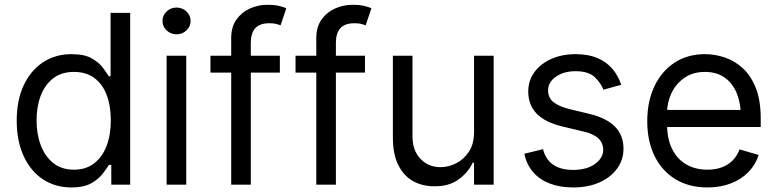

<svg xmlns="http://www.w3.org/2000/svg" viewBox="-20 -782 3290 813"><path d="M282.2 11.7Q213.9 11.7 161.6 -22.9Q109.4 -57.6 80.1 -121.3Q50.8 -185.1 50.8 -271.5Q50.8 -357.4 80.3 -420.7Q109.9 -483.9 162.1 -518.3Q214.4 -552.7 283.2 -552.7Q336.9 -552.7 367.9 -535.2Q398.9 -517.6 415.5 -495.4Q432.1 -473.1 441.4 -459H448.2V-727.5H531.2V0H451.2V-84H441.4Q432.1 -69.3 415 -46.6Q397.9 -23.9 366.5 -6.1Q335 11.7 282.2 11.7ZM293 -63.5Q343.8 -63.5 378.4 -90.1Q413.1 -116.7 431.2 -163.8Q449.2 -210.9 449.2 -272.5Q449.2 -334 431.6 -380.1Q414.1 -426.3 379.2 -451.9Q344.2 -477.5 293 -477.5Q240.2 -477.5 205.1 -450.2Q169.9 -422.9 152.3 -376.5Q134.8 -330.1 134.8 -272.5Q134.8 -214.4 152.6 -167Q170.4 -119.6 205.6 -91.6Q240.7 -63.5 293 -63.5Z M685.5 0V-545.9H768.6V0ZM727.5 -636.7Q703.1 -636.7 685.5 -653.3Q668 -669.9 668 -693.4Q668 -716.8 685.5 -733.4Q703.1 -750 727.5 -750Q752 -750 769.5 -733.4Q787.1 -716.8 787.1 -693.4Q787.1 -669.9 769.5 -653.3Q752 -636.7 727.5 -636.7Z M1165 -545.9V-474.6H871.1V-545.9ZM959 0V-621.1Q959 -668 981.2 -699.2Q1003.4 -730.5 1038.6 -746.1Q1073.7 -761.7 1112.3 -761.7Q1143.6 -761.7 1163.3 -756.6Q1183.1 -751.5 1192.4 -747.1L1168 -674.8Q1161.6 -677.2 1150.6 -680.4Q1139.6 -683.6 1121.1 -683.6Q1079.6 -683.6 1060.8 -662.4Q1042 -641.1 1042 -600.6V0Z M1525.4 -545.9V-474.6H1231.4V-545.9ZM1319.3 0V-621.1Q1319.3 -668 1341.6 -699.2Q1363.8 -730.5 1398.9 -746.1Q1434.1 -761.7 1472.7 -761.7Q1503.9 -761.7 1523.7 -756.6Q1543.5 -751.5 1552.7 -747.1L1528.3 -674.8Q1522 -677.2 1511 -680.4Q1500 -683.6 1481.4 -683.6Q1439.9 -683.6 1421.1 -662.4Q1402.3 -641.1 1402.3 -600.6V0Z M1987.3 -222.7V-545.9H2070.3V0H1987.3V-92.8H1981.4Q1961.9 -51.3 1921.6 -22Q1881.3 7.3 1819.3 6.8Q1768.1 6.8 1728.5 -15.4Q1689 -37.6 1666.3 -83.5Q1643.6 -129.4 1643.6 -199.2V-545.9H1726.6V-204.1Q1726.6 -145 1760.5 -109.4Q1794.4 -73.7 1846.7 -74.2Q1877.9 -74.2 1910.4 -90.1Q1942.9 -106 1965.1 -138.9Q1987.3 -171.9 1987.3 -222.7Z M2610.4 -422.9 2535.2 -402.3Q2524.4 -430.2 2498.3 -455.3Q2472.2 -480.5 2417 -480.5Q2367.2 -480.5 2334 -457.3Q2300.8 -434.1 2300.8 -399.4Q2300.8 -368.2 2323.5 -349.6Q2346.2 -331.1 2394.5 -319.3L2475.6 -299.8Q2548.3 -282.2 2584.2 -245.6Q2620.1 -209 2620.1 -152.3Q2620.1 -105.5 2593.3 -68.4Q2566.4 -31.2 2518.6 -9.8Q2470.7 11.7 2407.2 11.7Q2351.6 11.7 2308.6 -4.6Q2265.6 -21 2237.8 -52.7Q2210 -84.5 2200.2 -130.9L2279.3 -150.4Q2290.5 -106.4 2322.5 -84.5Q2354.5 -62.5 2406.2 -62.5Q2464.4 -62.5 2499.3 -87.6Q2534.2 -112.8 2534.2 -147.5Q2534.2 -176.3 2514.2 -195.6Q2494.1 -214.8 2453.1 -224.6L2362.3 -246.1Q2287.1 -264.2 2252 -301.3Q2216.8 -338.4 2216.8 -394.5Q2216.8 -440.9 2242.9 -476.6Q2269 -512.2 2314.5 -532.5Q2359.9 -552.7 2417 -552.7Q2471.2 -552.7 2509.5 -536.4Q2547.9 -520 2572.8 -491Q2597.7 -461.9 2610.4 -422.9Z M2975.6 11.7Q2897 11.7 2839.6 -23.4Q2782.2 -58.6 2751.5 -121.8Q2720.7 -185.1 2720.7 -268.6Q2720.7 -352.5 2751 -416.5Q2781.2 -480.5 2836.2 -516.6Q2891.1 -552.7 2964.8 -552.7Q3007.3 -552.7 3049.3 -538.6Q3091.3 -524.4 3125.7 -492.7Q3160.2 -460.9 3180.7 -408.7Q3201.2 -356.4 3201.2 -280.3V-244.1H2780.3V-316.4H3155.8L3117.2 -289.1Q3117.2 -343.8 3100.1 -386.2Q3083 -428.7 3049.1 -453.1Q3015.1 -477.5 2964.8 -477.5Q2914.6 -477.5 2878.7 -452.9Q2842.8 -428.2 2823.7 -388.7Q2804.7 -349.1 2804.7 -303.7V-255.9Q2804.7 -193.8 2826.2 -150.9Q2847.7 -107.9 2886.2 -85.7Q2924.8 -63.5 2975.6 -63.5Q3008.3 -63.5 3035.2 -73Q3062 -82.5 3081.5 -101.8Q3101.1 -121.1 3111.3 -149.4L3192.4 -126Q3179.7 -85 3149.7 -54Q3119.6 -22.9 3075.2 -5.6Q3030.8 11.7 2975.6 11.7Z"/></svg>

Font: Inter
Style: Regular
Weight: 400
Designer: Rasmus Andersson
Foundry: rsms
Version: Version 4.000;git-8c9346024